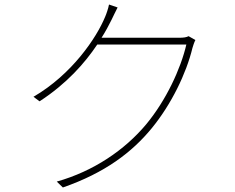

<svg xmlns="http://www.w3.org/2000/svg" viewBox="-20 -806 1040 849"><path d="M814 -646C804 -641 793 -639 770 -639H429C447 -667 461 -694 473 -718C481 -734 491 -756 500 -773L462 -786C459 -769 450 -743 445 -732C407 -639 298 -477 128 -378L155 -358C275 -436 355 -527 410 -609H804C779 -501 714 -362 627 -257C532 -143 394 -49 231 -3L258 23C445 -42 564 -133 651 -239C738 -345 804 -482 831 -594C833 -601 839 -620 844 -629Z"/></svg>

Font: Source Han Sans CN ExtraLight
Style: Regular
Weight: 250
Designer: Ryoko NISHIZUKA (kana & ideographs); Paul D. Hunt (Latin, Greek & Cyrillic); Wenlong ZHANG (bopomofo); Sandoll Communica
Foundry: Adobe Systems Incorporated
Version: Version 1.004;PS 1.004;hotconv 16.6.51;makeotf.lib2.5.65220